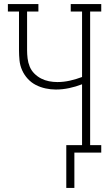

<svg xmlns="http://www.w3.org/2000/svg" viewBox="-20 -755 540 950"><path d="M308 175V-37H386V-338Q355 -326 322 -319Q289 -312 256 -312Q231 -312 205.5 -317.5Q180 -323 157.5 -334.5Q135 -346 117.5 -365Q100 -384 89.5 -407.5Q79 -431 76.5 -456.5Q74 -482 74 -507V-698H19V-735H170V-698H114V-507Q114 -487 116.5 -466Q119 -445 127 -425.5Q135 -406 150 -391Q165 -376 183.5 -366.5Q202 -357 222.5 -353Q243 -349 264 -349Q295 -349 326 -356Q357 -363 386 -374V-698H330V-735H481V-698H426V-37H481V0H348V175Z"/></svg>

Font: Iosevka Curly Slab Extralight
Style: Regular
Weight: 200
Monospace: yes
Designer: Belleve Invis
Foundry: Belleve Invis
Version: Version 22.1.2; ttfautohint (v1.8.4)